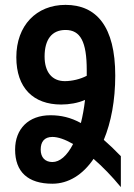

<svg xmlns="http://www.w3.org/2000/svg" viewBox="-20 -744 552 788"><path d="M147 -130C147 -162 162 -182 195 -182C218 -182 247 -172 280 -153C255 -104 225 -79 195 -79C165 -79 147 -98 147 -130ZM163 -512C163 -581 192 -621 249 -621C310 -621 336 -573 336 -456C336 -448 336 -440 336 -433C310 -419 275 -411 246 -411C193 -411 163 -449 163 -512ZM476 24V-103C451 -129 428 -151 406 -170C436 -242 453 -332 453 -434C453 -635 376 -724 249 -724C129 -724 47 -639 47 -509C47 -383 117 -315 231 -315C264 -315 300 -321 329 -334C325 -299 319 -267 312 -239C270 -262 230 -271 187 -271C97 -271 42 -215 42 -130C42 -39 94 10 195 10C261 10 320 -27 364 -92C401 -60 439 -21 476 24Z"/></svg>

Font: Noto Sans Armenian ExtraCondensed SemiBold
Style: Regular
Weight: 600
Width: 2
Designer: Monotype Design Team
Foundry: Monotype Imaging Inc.
Version: Version 2.008